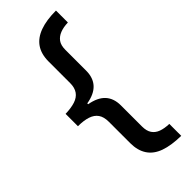

<svg xmlns="http://www.w3.org/2000/svg" viewBox="-280 -750 945 945"><g transform="rotate(-45 192.0 -278.0)"><path d="M350 158Q282 157 237 141Q192 125 169.5 91Q147 57 147 6V-143Q147 -177 133 -197Q119 -217 91.5 -226Q64 -235 24 -235V-321Q64 -322 91.5 -331Q119 -340 133 -360Q147 -380 147 -412V-562Q147 -614 170 -647.5Q193 -681 238.5 -697.5Q284 -714 350 -714V-631Q318 -630 295 -621Q272 -612 259 -594Q246 -576 246 -544V-400Q246 -350 218.5 -320.5Q191 -291 136 -282V-276Q192 -266 219 -236.5Q246 -207 246 -158V-11Q246 20 258.5 38.5Q271 57 294 65.5Q317 74 350 75Z"/></g></svg>

Font: Noto Sans Cham Medium
Style: Regular
Weight: 500
Version: Version 2.002